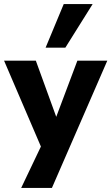

<svg xmlns="http://www.w3.org/2000/svg" viewBox="-33 -743 547 943"><path d="M71 180 183 -55V12L-13 -445H143L256 -134H230L347 -445H494L222 180ZM191 -509 280 -723H422L288 -509Z"/></svg>

Font: Nunito Sans 12pt ExtraLight
Style: Weight 830 Width 84 Optical size 12.0 YTLC 445
Weight: 830
Width: 4
Designer: Vernon Adams
Foundry: Vernon Adams
Version: Version 3.101;gftools[0.9.27]